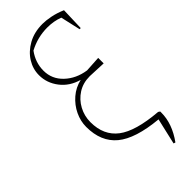

<svg xmlns="http://www.w3.org/2000/svg" viewBox="-287 -778 965 965"><g transform="rotate(-45 195.5 -295.0)"><path d="M313 152 303 149 335 10Q185 -4 118 -59.5Q51 -115 51 -220Q51 -261 69.5 -300Q88 -339 121.5 -368Q155 -397 199 -407Q138 -424 102.5 -470Q67 -516 67 -572Q67 -616 91 -654.5Q115 -693 159 -717.5Q203 -742 262 -742Q287 -742 319.5 -735.5Q352 -729 387 -714L383 -591H375L351 -697Q313 -712 266 -712Q197 -712 135 -679Q99 -630 99 -572Q99 -512 143.5 -470Q188 -428 255 -418L339 -423V-384L244 -388Q196 -388 160 -365Q124 -342 103.5 -304Q83 -266 83 -222Q83 -128 147.5 -79Q212 -30 360 -18L369 -12V-4Q369 74 313 152Z"/></g></svg>

Font: Piazzolla Thin
Style: Regular
Weight: 100
Designer: Juan Pablo del Peral
Foundry: Huerta Tipografica
Version: Version 1.330